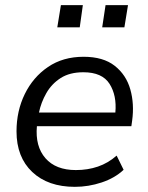

<svg xmlns="http://www.w3.org/2000/svg" viewBox="-20 -715 572 744"><path d="M270 9Q166 9 105 -48.5Q44 -106 44 -206Q44 -285 76 -350.5Q108 -416 166 -455.5Q224 -495 304 -495Q380 -495 424.5 -460Q469 -425 485 -368.5Q501 -312 492 -247L489 -226H123Q116 -148 156 -102Q196 -56 274 -56Q320 -56 359.5 -69.5Q399 -83 432 -112L459 -57Q425 -25 374 -8Q323 9 270 9ZM303 -435Q250 -435 215 -412.5Q180 -390 159.5 -354Q139 -318 131 -279H427Q433 -345 404.5 -390Q376 -435 303 -435ZM376 -609 389 -695H476L462 -609ZM202 -609 216 -695H301L289 -609Z"/></svg>

Font: Nunito Sans
Style: Italic
Weight: 400
Italic angle: -9°
Designer: Vernon Adams
Foundry: Vernon Adams
Version: Version 3.006; ttfautohint (v1.8.3)